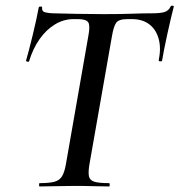

<svg xmlns="http://www.w3.org/2000/svg" viewBox="-20 -673 647 693"><path d="M123 0Q121 0 121 -6Q121 -12 123 -12Q158 -12 176.5 -17Q195 -22 204 -37Q213 -52 218 -81L299 -544Q306 -581 298.5 -592.5Q291 -604 261 -604H245Q210 -604 178.5 -585Q147 -566 123 -532Q99 -498 85 -452Q84 -449 78.5 -450.5Q73 -452 74 -454Q78 -468 84.5 -492.5Q91 -517 98 -546Q105 -575 111 -602.5Q117 -630 120 -647Q122 -650 127.5 -649.5Q133 -649 132 -646Q130 -631 145 -628Q160 -625 171 -625Q208 -624 257.5 -623Q307 -622 354 -622Q414 -622 455 -623.5Q496 -625 530 -625Q558 -625 573.5 -629.5Q589 -634 596 -650Q598 -653 603 -652.5Q608 -652 607 -648Q603 -633 596.5 -605.5Q590 -578 583.5 -548Q577 -518 572 -492.5Q567 -467 565 -454Q564 -451 558 -451.5Q552 -452 553 -456Q562 -500 552.5 -533.5Q543 -567 518.5 -585.5Q494 -604 456 -604H440Q409 -604 399.5 -591Q390 -578 384 -542L303 -81Q298 -52 301 -37Q304 -22 321 -17Q338 -12 374 -12Q376 -12 376 -6Q376 0 374 0Q349 0 317.5 -1Q286 -2 248 -2Q213 -2 181 -1Q149 0 123 0Z"/></svg>

Font: Cormorant Light SemiBold
Style: Italic
Weight: 600
Italic angle: -10°
Version: Version 4.000